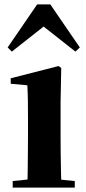

<svg xmlns="http://www.w3.org/2000/svg" viewBox="-20 -858 394 878"><path d="M38 0V-30L144 -41H214L322 -30V0ZM105 0Q106 -26 106.5 -68Q107 -110 107.5 -156Q108 -202 108 -236V-313Q108 -363 107.5 -398Q107 -433 105 -468L29 -475V-500L248 -556L260 -547L257 -390V-236Q257 -202 257.5 -156Q258 -110 259 -68Q260 -26 261 0ZM325 -622 137 -770H222L34 -622L15 -641L150 -838H210L345 -641Z"/></svg>

Font: Noto Serif SC ExtraLight ExtraBold
Style: Regular
Weight: 800
Version: Version 2.002-H1;hotconv 1.1.0;makeotfexe 2.6.0